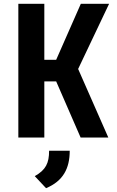

<svg xmlns="http://www.w3.org/2000/svg" viewBox="-20 -720 614 1005"><path d="M76 0H212V-294H274L402 0H547L389 -359L551 -700H403L274 -407H212V-700H76ZM162 202 221 265C310 228 345 162 345 69H237C237 134 220 169 162 202Z"/></svg>

Font: Finlandica SemiBold
Style: Regular
Weight: 600
Designer: Niklas Ekholm, Juho Hiilivirta, Jaakko Suomalainen
Foundry: Helsinki Type Studio
Version: Version 2.000;Glyphs 3.2 (3202)